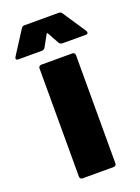

<svg xmlns="http://www.w3.org/2000/svg" viewBox="-179 -760 598 821"><g transform="rotate(-20 119.5 -350.0)"><path d="M-34 -572H73C79 -572 85 -575 88 -580L117 -633C119 -636 121 -636 123 -633L152 -580C155 -575 161 -572 167 -572H274C280 -572 283 -575 283 -580C283 -582 283 -584 281 -587L211 -692C208 -697 203 -700 197 -700H40C34 -700 29 -697 26 -692L-42 -586C-47 -577 -43 -572 -34 -572ZM50 0H192C199 0 204 -5 204 -12V-505C204 -512 199 -517 192 -517H50C43 -517 38 -512 38 -505V-12C38 -5 43 0 50 0Z"/></g></svg>

Font: Barlow Semi Condensed ExtraBold
Style: Regular
Weight: 800
Width: 4
Designer: Jeremy Tribby
Foundry: Tribby Type
Version: Version 1.422;hotconv 1.0.109;makeotfexe 2.5.65596